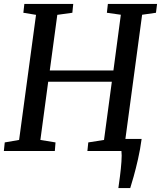

<svg xmlns="http://www.w3.org/2000/svg" viewBox="-22 -763 814 970"><path d="M-2.5 0 2 -43.5 74.5 -56 160 -688 96 -698.5 101 -743H348L343.5 -698.5L267.5 -688L229.5 -407H551L588.5 -688.5L518 -698.5L523 -743H771.5L766 -698.5L696 -688.5L611.5 -61H693.5Q686.5 -8 675.2 41.2Q664 90.5 653.2 128.8Q642.5 167 636 187H576Q579.5 164 584.2 126.8Q589 89.5 591.5 54Q594 18.5 591.5 0H419.5L424 -43.5L503.5 -56L543 -350H221.5L182 -56L258.5 -43.5L255 0Z"/></svg>

Font: Merriweather
Style: Italic
Weight: 400
Italic angle: -7.8°
Designer: Eben Sorkin
Foundry: Eben Sorkin
Version: Version 2.100